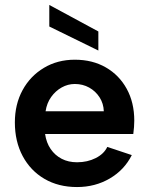

<svg xmlns="http://www.w3.org/2000/svg" viewBox="-20 -748 602 775"><path d="M179 -728 377 -621V-544L179 -641ZM291 7Q216 7 159.5 -26Q103 -59 71.5 -118Q40 -177 40 -254Q40 -327 71 -384Q102 -441 157 -474Q212 -507 282 -507Q353 -507 407 -476Q461 -445 491.5 -389.5Q522 -334 522 -261Q522 -249 521 -235.5Q520 -222 518 -207H162Q167 -172 184.5 -146.5Q202 -121 229 -107Q256 -93 291 -93Q333 -93 366.5 -110Q400 -127 413 -155L512 -122Q482 -62 423 -27.5Q364 7 291 7ZM399 -299Q398 -330 382 -355Q366 -380 340 -394.5Q314 -409 282 -409Q254 -409 229 -395Q204 -381 186.5 -356.5Q169 -332 164 -299Z"/></svg>

Font: Albert Sans SemiBold
Style: Regular
Weight: 600
Designer: Andreas Rasmussen
Foundry: a.Foundry
Version: Version 1.025